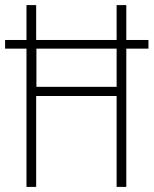

<svg xmlns="http://www.w3.org/2000/svg" viewBox="-20 -734 603 754"><path d="M84 0H122V-357H438V0H476V-543H563V-577H476V-714H438V-577H122V-714H84V-577H0V-543H84ZM123 -393V-543H438V-393Z"/></svg>

Font: Noto Sans Myanmar UI Condensed ExtraLight
Style: Regular
Weight: 200
Width: 3
Designer: Monotype Design Team
Foundry: Monotype Imaging Inc.
Version: Version 2.103